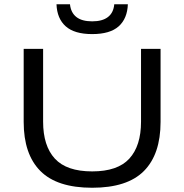

<svg xmlns="http://www.w3.org/2000/svg" viewBox="-20 -869 867 904"><path d="M414 15Q248.5 15 170 -64Q91.5 -143 91.5 -295V-639H183V-296Q183 -182.5 238.2 -122.2Q293.5 -62 414 -62Q534 -62 589 -122.2Q644 -182.5 644 -296V-639H736V-295Q736 -143 657.8 -64Q579.5 15 414 15ZM414 -708.5Q330.5 -708.5 289.5 -745Q248.5 -781.5 246 -849H309.5Q313.5 -809.5 339.5 -789Q365.5 -768.5 414 -768.5Q462 -768.5 488.2 -788.8Q514.5 -809 518 -849H582Q579.5 -781.5 538.8 -745Q498 -708.5 414 -708.5Z"/></svg>

Font: Anek Latin Expanded
Style: Regular
Weight: 400
Width: 7
Designer: Yesha Goshar
Foundry: Ek Type
Version: Version 1.003